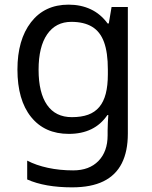

<svg xmlns="http://www.w3.org/2000/svg" viewBox="-20 -566 655 826"><path d="M275 -546Q328 -546 370.5 -526Q413 -506 443 -465H448L460 -536H530V9Q530 85 504 136.5Q478 188 425 214Q372 240 290 240Q232 240 183.5 231.5Q135 223 97 206V125Q135 145 186 156Q237 167 295 167Q364 167 403.5 126.5Q443 86 443 16V-5Q443 -17 444 -39.5Q445 -62 446 -71H442Q414 -30 372.5 -10Q331 10 276 10Q172 10 113.5 -63Q55 -136 55 -267Q55 -395 113.5 -470.5Q172 -546 275 -546ZM287 -472Q220 -472 183 -418.5Q146 -365 146 -266Q146 -167 182.5 -114.5Q219 -62 289 -62Q330 -62 359 -72.5Q388 -83 407 -105.5Q426 -128 435 -163Q444 -198 444 -246V-267Q444 -340 427.5 -385Q411 -430 376 -451Q341 -472 287 -472Z"/></svg>

Font: korean115
Style: Regular
Weight: 400
Designer: Monotype Design Team
Foundry: Monotype Imaging Inc.
Version: Version 2.013